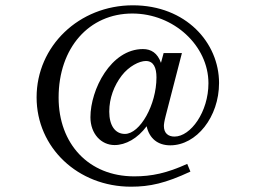

<svg xmlns="http://www.w3.org/2000/svg" viewBox="-20 -686 960 724"><path d="M686 -68C609 -33 552 -21 486 -21C314 -21 201 -144 201 -318C201 -506 316 -635 479 -635C635 -635 766 -514 766 -372C766 -264 699 -171 638 -171C614 -171 598 -184 598 -211C598 -216 599 -227 605 -250L666 -486H597L587 -449C574 -486 550 -501 519 -501C398 -501 321 -348 321 -244C321 -181 362 -139 412 -139C454 -139 499 -164 533 -210C543 -164 575 -138 622 -138C721 -138 806 -245 806 -373C806 -525 681 -666 481 -666C278 -666 118 -512 118 -319C118 -129 274 18 474 18C545 18 604 5 698 -39ZM570 -394C570 -291 508 -181 451 -181C414 -181 392 -213 392 -265C392 -316 410 -363 439 -401C466 -436 505 -456 530 -456C559 -456 570 -431 570 -394Z"/></svg>

Font: XITS
Style: Italic
Weight: 400
Italic angle: -16.33°
Designer: MicroPress Inc., with final additions and corrections provided by Coen Hoffman, Elsevier (retired)
Version: Version 1.107